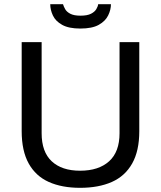

<svg xmlns="http://www.w3.org/2000/svg" viewBox="-20 -888 771 920"><path d="M363.8 12Q276.5 12 213.8 -16.1Q151.1 -44.2 117.5 -104.6Q83.9 -165 83.9 -259.5V-686H179.5V-249.7Q179.5 -160.2 227.9 -115.1Q276.3 -70 363.8 -70Q452.6 -70 502.7 -115.1Q552.8 -160.2 552.8 -249.7V-686H647.4V-259.5Q647.4 -165 613.3 -104.6Q579.2 -44.2 515.9 -16.1Q452.5 12 363.8 12ZM364.8 -751.2Q309.6 -751.2 277.9 -768.9Q246.1 -786.6 233.4 -813.9Q220.7 -841.2 220.7 -868H281.9Q284.9 -857.5 292.1 -844.4Q299.4 -831.2 316.8 -822.1Q334.2 -812.9 365.7 -812.9Q398.1 -812.9 416 -822.1Q433.9 -831.2 441.6 -844.4Q449.4 -857.5 450.4 -868H511.6Q511.6 -841.2 498.2 -813.9Q484.8 -786.6 453.1 -768.9Q421.4 -751.2 364.8 -751.2Z"/></svg>

Font: Archivo SemiBold
Style: Regular
Weight: 600
Designer: Hector Gatti
Foundry: Omnibus-Type
Version: Version 2.001